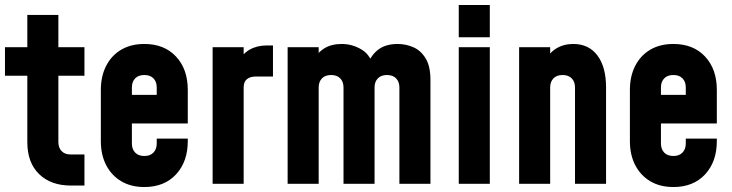

<svg xmlns="http://www.w3.org/2000/svg" viewBox="-21 -740 2947 773"><path d="M264 7Q184 7 136.5 -39Q89 -85 89 -168V-435H-1V-550H89V-680H214V-550H319V-435H214V-168Q214 -145.3 227 -131.7Q240 -118 264 -118H319V7Z M560.1 13Q506.5 13 467.2 -10.2Q428 -33.5 406.5 -75Q385 -116.5 385 -172V-378Q385 -433.3 406.5 -475.1Q428 -517 467.2 -540Q506.5 -563 560.1 -563Q640.5 -563 687.8 -512.2Q735 -461.5 735 -378V-243H494V-358H610V-388Q610 -410.7 597 -424.3Q584 -438 560 -438Q536 -438 523 -424.3Q510 -410.7 510 -388V-162Q510 -139.7 523 -125.9Q536 -112 560 -112Q584 -112 597 -125.9Q610 -139.7 610 -162V-182H735V-172Q735 -89.1 687.8 -38Q640.5 13 560.1 13Z M835 0V-550H960V-460L937 -487Q953.5 -522.5 983.5 -539.8Q1013.5 -557 1053 -557H1078V-432H1010Q986 -432 973 -421.2Q960 -410.5 960 -388V0Z M1137 0V-550H1262V-466L1240 -495Q1256 -527.5 1284.5 -545.2Q1313 -563 1355 -563Q1398 -563 1436.5 -539.5Q1475 -516 1486 -456L1453 -464Q1466.5 -510.5 1497.5 -536.8Q1528.5 -563 1580 -563Q1612.5 -563 1642.8 -550Q1673 -537 1692.5 -505.2Q1712 -473.5 1712 -418V0H1587V-388Q1587 -410.5 1574 -424.2Q1561 -438 1537 -438Q1513 -438 1500 -424.2Q1487 -410.5 1487 -388V0H1362V-388Q1362 -410.5 1349 -424.2Q1336 -438 1312 -438Q1288 -438 1275 -424.2Q1262 -410.5 1262 -388V0Z M1826 0V-550H1951V0ZM1826 -590V-720H1951V-590Z M2069 0V-550H2194V-463L2171 -488Q2187.5 -525.5 2217.5 -544.2Q2247.5 -563 2287 -563Q2349.5 -563 2384.2 -516.8Q2419 -470.5 2419 -388V0H2294V-388Q2294 -410.5 2281 -424.2Q2268 -438 2244 -438Q2220 -438 2207 -424.2Q2194 -410.5 2194 -388V0Z M2690.1 13Q2636.5 13 2597.2 -10.2Q2558 -33.5 2536.5 -75Q2515 -116.5 2515 -172V-378Q2515 -433.3 2536.5 -475.1Q2558 -517 2597.2 -540Q2636.5 -563 2690.1 -563Q2770.5 -563 2817.8 -512.2Q2865 -461.5 2865 -378V-243H2624V-358H2740V-388Q2740 -410.7 2727 -424.3Q2714 -438 2690 -438Q2666 -438 2653 -424.3Q2640 -410.7 2640 -388V-162Q2640 -139.7 2653 -125.9Q2666 -112 2690 -112Q2714 -112 2727 -125.9Q2740 -139.7 2740 -162V-182H2865V-172Q2865 -89.1 2817.8 -38Q2770.5 13 2690.1 13Z"/></svg>

Font: Mohave Light
Style: Regular
Weight: 300
Designer: Gumpita Rahayu
Foundry: Tokotype
Version: Version 2.003